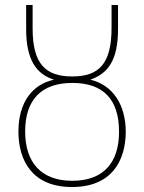

<svg xmlns="http://www.w3.org/2000/svg" viewBox="-20 -740 578 771"><path d="M269 11C427 11 484 -92 485 -210C485 -317 435 -398 343 -420C412 -445 454 -495 454 -624V-720H428V-629C428 -483 377 -433 270 -433C162 -433 111 -484 111 -626V-720H85V-623C85 -500 126 -442 197 -420C112 -402 54 -331 54 -212C54 -96 109 11 269 11ZM270 -14C148 -14 81 -85 81 -212C81 -338 145 -407 270 -407C396 -407 458 -340 458 -211C458 -83 392 -14 270 -14Z"/></svg>

Font: Noto Sans Condensed Thin
Style: Regular
Weight: 100
Width: 3
Designer: Monotype Design Team
Foundry: Monotype Imaging Inc.
Version: Version 2.013